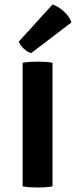

<svg xmlns="http://www.w3.org/2000/svg" viewBox="-20 -827 337 852"><path d="M80.5 -548.5Q96 -551.5 115.8 -552.5Q135.5 -553.5 148 -553.5Q161.5 -553.5 179.2 -552.5Q197 -551.5 213 -548.5V0Q197 3 179.2 4Q161.5 5 148 5Q135.5 5 115.8 4Q96 3 80.5 0ZM213 -807Q238.5 -799 263.5 -776.2Q288.5 -753.5 297 -727.5L118.5 -591.5Q102 -596 86.2 -610.2Q70.5 -624.5 63.5 -642.5Z"/></svg>

Font: Signika SC SemiBold
Style: Regular
Weight: 600
Designer: Anna Giedryś
Foundry: Anna Giedryś
Version: Version 2.000; ttfautohint (v1.8.3) -l 8 -r 50 -G 200 -x 9 -